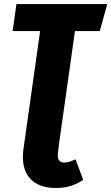

<svg xmlns="http://www.w3.org/2000/svg" viewBox="-20 -715 555 958"><path d="M274.9 0 269 49.8Q266.1 71.8 274.2 84Q282.2 96.2 299.8 96.2Q322.3 96.2 356.9 80.1L395 182.1Q337.9 223.1 259.8 223.1Q172.4 223.1 129.2 174.8Q85.9 126.5 96.2 35.2L101.1 0L180.2 -560.1H43L62 -694.8H515.1L478 -560.1H354Z"/></svg>

Font: Fira Sans Compressed ExtraBold
Style: Italic
Weight: 800
Width: 3
Italic angle: -8°
Designer: Carrois Corporate & Edenspiekermann AG
Foundry: Carrois Corporate GbR & Edenspiekermann AG
Version: Version 4.203;PS 004.203;hotconv 1.0.88;makeotf.lib2.5.64775